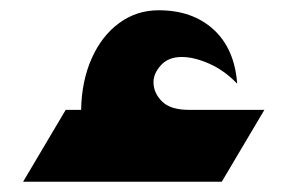

<svg xmlns="http://www.w3.org/2000/svg" viewBox="-20 -754 560 374"><path d="M25 -400 108 -540H138Q139 -596 158.5 -640Q178 -684 212 -709Q246 -734 289 -734Q355 -734 396 -696.5Q437 -659 442 -591Q417 -617 387.5 -630Q358 -643 334 -643Q308 -643 293.5 -627Q279 -611 279 -594Q279 -573 295.5 -556.5Q312 -540 348 -540H495L412 -400Z"/></svg>

Font: Reem Kufi
Style: Bold
Weight: 700
Designer: Khaled Hosny
Version: Version 1.001